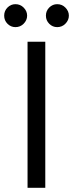

<svg xmlns="http://www.w3.org/2000/svg" viewBox="-52 -900 350 920"><path d="M80 -700H165V0H80ZM222 -880Q245 -880 261 -864Q278 -847 278 -825Q278 -803 261 -786Q245 -770 222 -770Q200 -770 184 -786Q168 -802 168 -825Q168 -848 184 -864Q200 -880 222 -880ZM22 -880Q45 -880 61 -864Q78 -847 78 -825Q78 -803 61 -786Q45 -770 22 -770Q0 -770 -16 -786Q-32 -802 -32 -825Q-32 -848 -16 -864Q0 -880 22 -880Z"/></svg>

Font: jost-mod-400
Style: Regular
Weight: 400
Version: Version 3.200; ttfautohint (v0.97) -l 8 -r 50 -G 200 -x 14 -